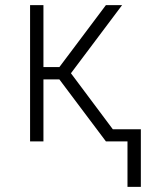

<svg xmlns="http://www.w3.org/2000/svg" viewBox="-20 -550 590 747"><path d="M528 177H476V0H392L211 -241H149V0H97V-530H149V-289H211L392 -530H455L256 -265L419 -47H528Z"/></svg>

Font: Lode Dark Term
Style: Regular
Weight: 400
Monospace: yes
Designer: Belleve Invis
Foundry: Belleve Invis
Version: Version 29.2.0